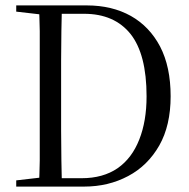

<svg xmlns="http://www.w3.org/2000/svg" viewBox="-20 -690 698 710"><path d="M40 0H175V-36H153L40 -23ZM124 0H209Q208 -44 207 -97Q206 -150 206 -207V-318V-360V-467Q206 -522 207 -575Q208 -627 209 -670H124Q126 -627 127 -575Q127 -522 127 -467V-360V-318V-206Q127 -149 127 -96Q126 -43 124 0ZM173 0H291Q381 0 454 -39Q526 -77 569 -152Q611 -226 611 -334Q611 -443 572 -518Q533 -592 464 -631Q394 -670 301 -670H173V-639H291Q403 -639 463 -564Q522 -489 522 -334Q522 -242 495 -174Q468 -105 415 -68Q361 -31 282 -31H173ZM40 -647 153 -634H175V-670H40Z"/></svg>

Font: Source Serif 4 48pt
Style: Regular
Weight: 400
Designer: Frank Grie√ühammer
Foundry: Adobe Systems Incorporated
Version: Version 4.004;hotconv 1.0.116;makeotfexe 2.5.65601